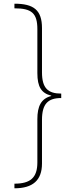

<svg xmlns="http://www.w3.org/2000/svg" viewBox="-20 -852 396 1038"><path d="M311 -322V-346C239 -346 207 -376 207 -461V-700C207 -798 162 -832 58 -832V-807C151 -807 182 -781 182 -694V-457C182 -382 204 -348 257 -335V-333C202 -319 182 -277 182 -208V26C182 109 144 141 58 141V166C157 166 207 123 207 32V-204C207 -290 239 -322 311 -322Z"/></svg>

Font: Noto Sans Devanagari SemiCondensed Thin
Style: Regular
Weight: 100
Width: 4
Designer: Jelle Bosma - Monotype Design Team
Foundry: Monotype Imaging Inc.
Version: Version 2.004